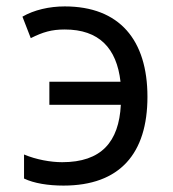

<svg xmlns="http://www.w3.org/2000/svg" viewBox="-20 -568 540 599"><path d="M178 11C354 11 440 -89 440 -266C440 -443 353 -548 182 -548C134 -548 86 -537 50 -516L76 -449C114 -468 141 -476 182 -476C289 -476 344 -418 356 -313H134V-241H357C351 -125 296 -62 174 -62C138 -62 93 -70 55 -86V-11C86 4 131 11 178 11Z"/></svg>

Font: Noto Sans Mono ExtraCondensed
Style: Regular
Weight: 400
Width: 2
Designer: Monotype Design Team
Foundry: Monotype Imaging Inc.
Version: Version 2.014